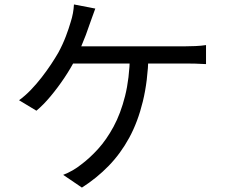

<svg xmlns="http://www.w3.org/2000/svg" viewBox="-20 -812 1040 871"><path d="M412.3 -773.1Q405.9 -756.2 399.3 -737.4Q392.6 -718.6 386.9 -702.8Q379.7 -680.5 369.4 -653.4Q359 -626.3 347 -597.8Q334.9 -569.2 320.7 -541.2Q301.3 -502.8 272 -458.9Q242.6 -415 209.7 -375.5Q176.8 -336 145.2 -309.8L66.4 -357.3Q93.4 -376.7 119.6 -403.8Q145.7 -431 169.2 -461.3Q192.7 -491.7 211.9 -520.6Q231 -549.6 244.1 -572.3Q264.7 -610.2 278.6 -646.9Q292.5 -683.6 300.7 -712.2Q307 -731.7 310.8 -752Q314.5 -772.3 315.5 -791.8ZM286.9 -601.9Q300.4 -601.9 333 -601.9Q365.6 -601.9 411 -601.9Q456.5 -601.9 507.4 -601.9Q558.4 -601.9 609.4 -601.9Q660.3 -601.9 704.5 -601.9Q748.6 -601.9 779.4 -601.9Q810.1 -601.9 821 -601.9Q839.8 -601.9 866.3 -603Q892.9 -604.1 914.6 -607.5V-521.2Q890.9 -522.9 864.5 -523.4Q838 -523.9 821 -523.9Q808.4 -523.9 769 -523.9Q729.6 -523.9 674.2 -523.9Q618.9 -523.9 557.2 -523.9Q495.5 -523.9 438.4 -523.9Q381.2 -523.9 338 -523.9Q294.8 -523.9 276.5 -523.9ZM653.7 -559.3Q650.5 -444 628 -351.8Q605.6 -259.6 566.4 -187.4Q527.2 -115.3 472.9 -59.5Q418.6 -3.7 351.6 39L266.6 -18.8Q288.1 -26.9 309.6 -39.3Q331.1 -51.8 347.9 -65.4Q386.8 -94.3 424.9 -136.2Q463.1 -178.2 495.2 -237.5Q527.3 -296.7 547.3 -376.1Q567.3 -455.5 569.5 -559.9Z"/></svg>

Font: Noto Sans HK Thin
Style: Regular
Weight: 100
Designer: Ryoko NISHIZUKA 西塚涼子 (kana, bopomofo & ideographs); Paul D. Hunt (Latin, Greek & Cyrillic); Sandoll Communications 산돌커뮤니
Foundry: Adobe
Version: Version 2.004-H2;hotconv 1.0.118;makeotfexe 2.5.65603